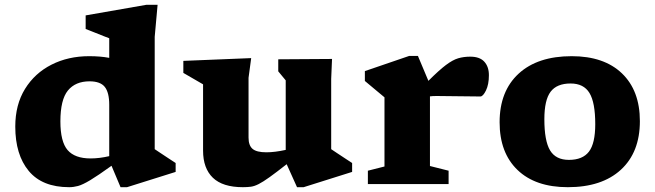

<svg xmlns="http://www.w3.org/2000/svg" viewBox="-20 -765 2722 798"><path d="M710 -50.5 508 13H481L443.5 -76Q386.5 -35 354.8 -16Q323 3 304.2 8Q285.5 13 267.5 13Q155.5 13 99.5 -54.5Q43.5 -122 43.5 -239Q43.5 -330 84 -395.5Q124.5 -461 194 -496.2Q263.5 -531.5 350.5 -531.5Q398 -531.5 434 -524.5V-606Q428 -608 410 -615.2Q392 -622.5 371 -630.8Q350 -639 336 -644.5V-701L588 -745H635L623 -612V-145Q629 -141 645.8 -129.8Q662.5 -118.5 681 -106.5Q699.5 -94.5 710 -87.5ZM434 -329.5Q434 -380.5 415.5 -403.8Q397 -427 352 -427Q293.5 -427 262.2 -388.8Q231 -350.5 231 -260.5Q231 -176 261 -141.2Q291 -106.5 356.5 -106.5Q393 -106.5 434 -116Z M1013 -193Q1013 -160.5 1029.8 -146.2Q1046.5 -132 1087 -132Q1122 -132 1167.5 -142V-431L1136.5 -468.5V-518.5L1360 -520L1356.5 -437V-145Q1362.5 -141 1379.2 -129.8Q1396 -118.5 1414.5 -106.5Q1433 -94.5 1443.5 -87.5V-50.5L1242 13H1214.5L1171.5 -82.5Q1127.5 -48 1100.2 -28.5Q1073 -9 1055.2 0Q1037.5 9 1023 11Q1008.5 13 989.5 13Q905.5 13 864.8 -26.2Q824 -65.5 824 -139V-414.5L742 -462V-512L1024 -523.5L1013 -441.5Z M1934.5 -529.5Q1974 -529.5 1993 -508.5Q2012 -487.5 2012 -452.5Q2012 -414 1999.8 -389Q1987.5 -364 1976.5 -364Q1928.5 -364 1885.2 -365Q1842 -366 1795 -366Q1777 -366 1767 -364.5V-75L1844.5 -55.5V0H1509V-55.5L1578 -73V-360.5Q1568.5 -369 1546.2 -387Q1524 -405 1496.5 -428.5V-469.5L1680.5 -532.5H1717L1760.5 -429Q1804.5 -473 1833 -494.5Q1861.5 -516 1884.5 -522.8Q1907.5 -529.5 1934.5 -529.5Z M2340 13Q2205.5 13 2131 -58.5Q2056.5 -130 2056.5 -257Q2056.5 -386 2135.5 -458.8Q2214.5 -531.5 2356 -531.5Q2490.5 -531.5 2565 -460Q2639.5 -388.5 2639.5 -261.5Q2639.5 -132 2560.5 -59.5Q2481.5 13 2340 13ZM2344.5 -100.5Q2401.5 -100.5 2427.8 -134.8Q2454 -169 2454 -249Q2454 -339 2430 -378.5Q2406 -418 2351.5 -418Q2294.5 -418 2268.5 -383.8Q2242.5 -349.5 2242.5 -269.5Q2242.5 -179.5 2266.2 -140Q2290 -100.5 2344.5 -100.5Z"/></svg>

Font: Newsreader 6pt
Style: Bold
Weight: 700
Designer: Hugues Gentile
Foundry: Production Type
Version: Version 1.003; ttfautohint (v1.8.3)